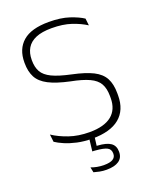

<svg xmlns="http://www.w3.org/2000/svg" viewBox="-154 -736 819 1015"><g transform="rotate(-20 256.0 -228.5)"><path d="M253 10Q206.5 10 168.5 1.5Q130.5 -7 101.5 -19.5Q72.5 -32 54 -44.5L49 -87Q86.5 -62 137.5 -44.5Q188.5 -27 251.5 -27Q333.5 -27 375.2 -60.5Q417 -94 417 -158.5V-169.5Q417 -212.5 401.5 -239.8Q386 -267 348.8 -284.2Q311.5 -301.5 247 -314Q172.5 -330 130 -352Q87.5 -374 70 -407Q52.5 -440 52.5 -488V-491.5Q52.5 -566 99.8 -607.2Q147 -648.5 246 -648.5Q313 -648.5 360.5 -632.8Q408 -617 435.5 -598.5L440 -559Q406 -581 359.2 -596.8Q312.5 -612.5 249 -612.5Q194.5 -612.5 160.2 -598Q126 -583.5 109.8 -556.2Q93.5 -529 93.5 -490.5V-488Q93.5 -449.5 108.2 -423.2Q123 -397 160.2 -379Q197.5 -361 266 -346.5Q339 -331 380.8 -310Q422.5 -289 440.5 -255.5Q458.5 -222 458.5 -170V-158Q458.5 -76 406.5 -33Q354.5 10 253 10ZM268 -3 259 67.5 240 53Q244.5 53 252 53.2Q259.5 53.5 265.5 54Q315.5 57 338.5 73.2Q361.5 89.5 361.5 122.5V124.5Q361.5 157 337.2 173.8Q313 190.5 267.5 190.5Q247.5 190.5 228.8 186.8Q210 183 197 179L191 149.5Q206.5 155.5 225 159Q243.5 162.5 264 162.5Q297 162.5 313.2 152.5Q329.5 142.5 329.5 123V121.5Q329.5 97.5 310.8 87.8Q292 78 247 74.5Q242.5 74 238 73.8Q233.5 73.5 229 73.5L238 -3Z"/></g></svg>

Font: Anek Latin Medium ExtraLight
Style: Regular
Weight: 250
Version: Version 1.003